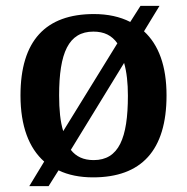

<svg xmlns="http://www.w3.org/2000/svg" viewBox="-20 -596 640 656"><path d="M131 -44 80 40H146L180 -14C213 2 253 10 298 10C463 10 549 -82 549 -270C549 -371 522 -443 472 -489L525 -576H460L425 -521C390 -539 348 -548 301 -548C136 -548 50 -457 50 -270C50 -165 79 -90 131 -44ZM381 -448 196 -148C186 -180 182 -221 182 -270C182 -415 214 -488 299 -488C336 -488 362 -475 381 -448ZM300 -49C265 -49 240 -61 222 -84L404 -381C413 -350 417 -312 417 -269C417 -124 386 -49 300 -49Z"/></svg>

Font: Noto Serif Ethiopic SemiBold
Style: Regular
Weight: 600
Designer: Monotype Design Team
Foundry: Monotype Imaging Inc.
Version: Version 2.102